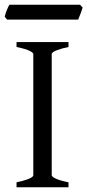

<svg xmlns="http://www.w3.org/2000/svg" viewBox="-36 -793 370 813"><path d="M183 -51V-564C183 -576 224 -588 254 -594V-615H34V-594C90 -583 105 -570 105 -564V-51C105 -39 64 -27 34 -21V0H254V-21C198 -32 183 -45 183 -51ZM314 -761 303 -773H4C2 -770 0 -766 -2 -762L-8 -748C-12 -738 -15 -727 -16 -722L-6 -710H295C299 -718 313 -756 314 -761Z"/></svg>

Font: Temporarium
Style: Regular
Weight: 400
Version: Version 1.1